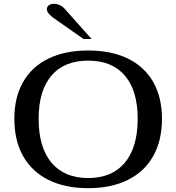

<svg xmlns="http://www.w3.org/2000/svg" viewBox="-20 -974 922 1004"><path d="M55 -353Q55 -465 101 -545.5Q147 -626 234 -668Q321 -710 441 -710Q561 -710 648 -668Q735 -626 781 -545.5Q827 -465 827 -353Q827 -239 781 -157.5Q735 -76 648 -33Q561 10 441 10Q321 10 234 -33Q147 -76 101 -157.5Q55 -239 55 -353ZM700 -353Q700 -500 633 -578.5Q566 -657 441 -657Q316 -657 249 -578.5Q182 -500 182 -353Q182 -204 249 -123.5Q316 -43 441 -43Q566 -43 633 -123.5Q700 -204 700 -353ZM264 -877Q225 -904 225 -926Q225 -938 235 -946Q245 -954 261 -954Q296 -954 320 -926L459 -770H417Z"/></svg>

Font: Fahkwang Medium
Style: Regular
Weight: 500
Version: Version 1.000; ttfautohint (v1.6)